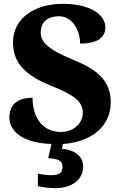

<svg xmlns="http://www.w3.org/2000/svg" viewBox="-20 -744 633 1004"><path d="M269 240C354 240 415 197 415 126C415 73 369 39 304 34L309 9C463 -2 559 -87 559 -208C559 -305 511 -372 366 -430C223 -488 193 -528 193 -575C193 -631 233 -659 288 -659C361 -659 399 -582 399 -516C495 -516 531 -552 531 -601C531 -661 462 -724 308 -724C161 -724 48 -648 48 -523C48 -430 94 -358 241 -298C350 -254 413 -221 413 -155C413 -103 370 -54 296 -54C222 -54 151 -107 150 -233C87 -233 29 -209 29 -129C29 -75 73 2 249 9L232 83C275 86 307 91 307 130C307 164 284 172 246 172C228 172 202 169 178 164V229C202 236 248 240 269 240Z"/></svg>

Font: Noto Serif Gurmukhi ExtraBold
Style: Regular
Weight: 800
Designer: Vaibhav Singh and the Monotype Design Team
Foundry: Monotype Imaging Inc.
Version: Version 2.004